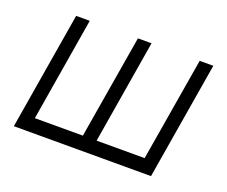

<svg xmlns="http://www.w3.org/2000/svg" viewBox="-95 -692 992 838"><g transform="rotate(20 401.5 -272.5)"><path d="M127.5 -545.5H190.7L110.8 -64.3H333.8L414.4 -545.5H477.6L397.7 -64.3H620.7L701.3 -545.5H764.6L673.7 0H36.6Z"/></g></svg>

Font: Inter UI Light
Style: Italic
Weight: 300
Italic angle: 9.39999°
Designer: Rasmus Andersson
Foundry: rsms
Version: 3.2;8d6f07862